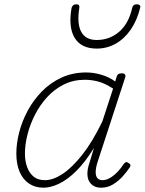

<svg xmlns="http://www.w3.org/2000/svg" viewBox="-20 -856 673 893"><path d="M182 17Q143 17 114.5 -2.5Q86 -22 71 -57.5Q56 -93 56 -142Q56 -188 69 -239.5Q82 -291 108.5 -340.5Q135 -390 174.5 -430.5Q214 -471 266 -495Q318 -519 381 -519Q415 -519 451 -508.5Q487 -498 516 -477L523 -501Q526 -509 531.5 -512Q537 -515 547 -515Q558 -515 561.5 -509Q565 -503 562 -495L434 -103Q425 -75 425 -55.5Q425 -36 433.5 -27Q442 -18 456 -18Q475 -18 493.5 -29.5Q512 -41 528 -58Q544 -75 555 -93Q560 -99 565 -101.5Q570 -104 577 -98Q586 -94 586.5 -88Q587 -82 583 -77Q570 -57 550.5 -35.5Q531 -14 506 1.5Q481 17 450 17Q432 17 419 10.5Q406 4 397.5 -8Q389 -20 387 -38.5Q385 -57 391 -82Q397 -103 404 -124.5Q411 -146 417 -168Q375 -100 333.5 -59.5Q292 -19 253.5 -1Q215 17 182 17ZM96 -142Q96 -106 106.5 -78Q117 -50 137 -34Q157 -18 189 -18Q227 -18 271 -47Q315 -76 362.5 -136Q410 -196 456 -291L506 -444Q467 -469 436 -477Q405 -485 375 -485Q321 -485 277 -463Q233 -441 199.5 -404.5Q166 -368 143 -323Q120 -278 108 -231Q96 -184 96 -142ZM430 -630Q358 -630 327.5 -679.5Q297 -729 313 -820Q316 -828 321 -832Q326 -836 334 -836Q344 -836 347 -832Q350 -828 349 -820Q337 -747 357.5 -708.5Q378 -670 430 -670Q490 -670 534.5 -708.5Q579 -747 595 -820Q597 -828 602 -832Q607 -836 616 -836Q625 -836 629.5 -832Q634 -828 632 -820Q617 -760 587.5 -717.5Q558 -675 517.5 -652.5Q477 -630 430 -630Z"/></svg>

Font: Playwrite CU Thin
Style: Regular
Weight: 250
Designer: Veronika Burian, José Scaglione
Foundry: TypeTogether
Version: Version 1.002